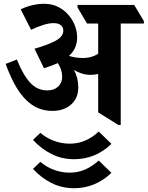

<svg xmlns="http://www.w3.org/2000/svg" viewBox="-20 -651 779 1013"><path d="M257 -66Q194 -66 147.5 -99Q101 -132 67.5 -188.5Q34 -245 10 -314L69 -337Q101 -257 138.5 -215.5Q176 -174 230 -174Q265 -174 286.5 -194Q308 -214 308 -245Q308 -284 285 -318Q254 -304 212 -291L162 -394Q233 -414 273.5 -436Q314 -458 314 -489Q314 -508 300.5 -518.5Q287 -529 263 -529Q238 -529 207 -519Q176 -509 144 -494L89 -602Q152 -631 213 -631Q256 -631 290 -613Q324 -595 348 -564Q367 -540 377 -511Q387 -482 387 -453Q387 -395 344 -356Q380 -345 415 -345Q441 -345 462 -351Q483 -357 498 -368V-527H439L389 -612V-625H688L739 -540V-527H617V8H604L498 -58V-261Q480 -256 458 -256Q434 -256 412 -263Q390 -270 370 -282Q393 -241 393 -190Q393 -133 355 -99.5Q317 -66 257 -66ZM371 189Q306 189 251.5 161.5Q197 134 154 87L193 50Q226 78 266 92.5Q306 107 348 107Q392 107 430 90.5Q468 74 501 43L568 108Q484 189 371 189ZM371 342Q306 342 251.5 314.5Q197 287 154 240L193 203Q226 231 266 245.5Q306 260 348 260Q392 260 430 243Q468 226 501 196L568 261Q483 342 371 342Z"/></svg>

Font: Noto Serif Devanagari SemiCondensed
Style: Bold
Weight: 700
Width: 4
Designer: Universal Thirst, Indian Type Foundry and the Monotype Design Team
Foundry: Monotype Imaging Inc.
Version: Version 2.004; ttfautohint (v1.8.4.7-5d5b)